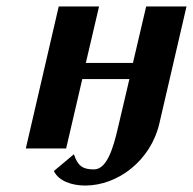

<svg xmlns="http://www.w3.org/2000/svg" viewBox="-20 -460 598 595"><path d="M474 -78 558 -440H433L392 -265H246L287 -440H162L60 0H185L235 -215H381L346 -66C330 4 310 65 271 65C236 65 221 54 209 18L147 70C161 100 201 115 244 115C344 115 447 39 474 -78Z"/></svg>

Font: Pfennig
Style: BoldItalic
Weight: 700
Italic angle: -13°
Version: Version 20100423